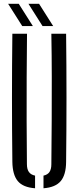

<svg xmlns="http://www.w3.org/2000/svg" viewBox="-20 -976 410 1002"><path d="M44.5 -131.5Q42.5 -298 42.5 -465.8Q42.5 -633.5 44.5 -800H121Q120 -689 119.2 -574.2Q118.5 -459.5 119 -345Q119.5 -230.5 120.5 -119Q120.5 -93 130.8 -78.5Q141 -64 163 -59.5V6.5Q100.5 2 73 -30.8Q45.5 -63.5 44.5 -131.5ZM207 6.5V-59.5Q228.5 -64 238.2 -78.5Q248 -93 248 -119Q249 -230.5 249.8 -345Q250.5 -459.5 250.2 -574.2Q250 -689 248 -800H325Q327 -633.5 327 -465.8Q327 -298 325 -131.5Q324.5 -63.5 296.8 -30.8Q269 2 207 6.5ZM96 -840 22.5 -956H78L151.5 -840ZM202 -840 128.5 -956H184L257.5 -840Z"/></svg>

Font: Big Shoulders Stencil Display Thin Medium
Style: Regular
Weight: 500
Version: Version 2.001